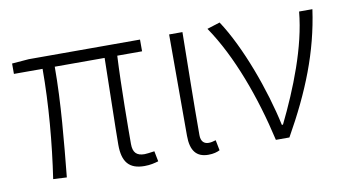

<svg xmlns="http://www.w3.org/2000/svg" viewBox="-61 -686 1505 838"><g transform="rotate(-10 691.0 -267.0)"><path d="M519 13C545 13 564 8 581 3L572 -43C550 -40 537 -38 528 -38C493 -38 477 -54 477 -92C477 -155 478 -348 485 -482H595V-534H102L27 -528V-482H154C154 -326 139 -154 116 0L176 3C191 -150 208 -322 208 -482H429C427 -352 422 -164 422 -98C422 -22 451 13 519 13Z M802 13C825 13 841 8 853 2L844 -44C831 -40 822 -38 812 -38C792 -38 778 -50 778 -78C778 -225 781 -379 783 -534H724V-85C724 -19 749 13 802 13Z M1103 0H1163C1267 -184 1333 -349 1359 -534H1300C1286 -380 1216 -205 1145 -60H1140C1106 -219 1032 -423 950 -547L893 -529C988 -390 1059 -194 1103 0Z"/></g></svg>

Font: Noto Sans KR Light
Style: Regular
Weight: 300
Designer: Ryoko NISHIZUKA 西塚涼子 (kana, bopomofo & ideographs); Paul D. Hunt (Latin, Greek & Cyrillic); Sandoll Communications 산돌커뮤니
Foundry: Adobe
Version: Version 2.004;hotconv 1.0.118;makeotfexe 2.5.65603